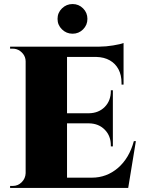

<svg xmlns="http://www.w3.org/2000/svg" viewBox="-20 -931 706 951"><path d="M391.5 -785.5Q370 -764 339.5 -764Q309 -764 287 -785.5Q265 -807 265 -837.5Q265 -868 287 -889.5Q309 -911 339.5 -911Q370 -911 391.5 -889.5Q413 -868 413 -837.5Q413 -807 391.5 -785.5ZM643 -232H653L615 0H30V-10H43Q69 -10 87.5 -28.5Q106 -47 107 -73V-627Q107 -638 103.5 -647.5Q100 -657 94 -664.5Q88 -672 80 -678Q72 -684 62.5 -687Q53 -690 43 -690H30V-700H473Q504 -700 540.5 -706Q577 -712 592 -718V-512H582V-520Q582 -559 567 -587.5Q552 -616 524 -632Q496 -648 457 -649H312V-370H421Q469 -371 499 -401.5Q529 -432 529 -480V-484H539V-206H529V-211Q529 -258 499 -288.5Q469 -319 422 -320H312V-51H435Q508 -51 564 -99Q620 -147 643 -232Z"/></svg>

Font: Cinzel Decorative Black
Style: Regular
Weight: 900
Designer: Natanael Gama
Version: Version 1.001;PS 001.001;hotconv 1.0.56;makeotf.lib2.0.21325